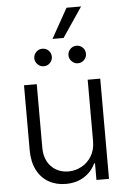

<svg xmlns="http://www.w3.org/2000/svg" viewBox="-61 -962 668 1012"><g transform="rotate(-5 273.0 -455.5)"><path d="M408.2 -530.3H474.6V0H408.2V-87.9H403.3Q384.3 -45.4 343.3 -19.3Q302.2 6.8 246.1 6.8Q194.8 6.8 155.3 -15.9Q115.7 -38.6 93.5 -82.3Q71.3 -126 71.3 -187.5V-530.3H138.7V-192.4Q138.7 -152.3 154.8 -121.8Q170.9 -91.3 199.7 -74.5Q228.5 -57.6 265.6 -57.6Q301.8 -57.6 334.5 -75Q367.2 -92.3 387.7 -125.7Q408.2 -159.2 408.2 -205.1ZM137.7 -667Q137.7 -686.5 151.4 -700.2Q165 -713.9 183.6 -713.9Q204.1 -713.9 217.3 -700.4Q230.5 -687 230.5 -667Q230.5 -648.4 217 -634.8Q203.6 -621.1 183.6 -621.1Q165.5 -621.1 151.6 -635Q137.7 -648.9 137.7 -667ZM318.4 -667Q318.4 -686.5 332 -700.2Q345.7 -713.9 364.3 -713.9Q384.3 -713.9 397.7 -700.4Q411.1 -687 411.1 -667Q411.1 -648.4 397.5 -634.8Q383.8 -621.1 364.3 -621.1Q346.2 -621.1 332.3 -635Q318.4 -648.9 318.4 -667ZM330.1 -918H407.2L300.8 -760.7H242.2Z"/></g></svg>

Font: Pretendard GOV Light
Style: Regular
Weight: 300
Designer: Base glyphs from Inter by Rasmus Andersson; Hangeul glyphs from Noto Sans CJK(Source Han Sans) by Jang Soo-young and Kan
Foundry: Kil Hyung-jin
Version: Version 1.309